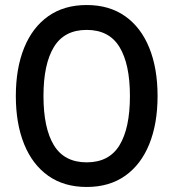

<svg xmlns="http://www.w3.org/2000/svg" viewBox="-20 -732 690 764"><path d="M325 12Q235 12 172 -32.5Q109 -77 76 -158.5Q43 -240 43 -350Q43 -460 76 -541.5Q109 -623 172 -667.5Q235 -712 325 -712Q415 -712 478 -667.5Q541 -623 574 -541.5Q607 -460 607 -350Q607 -240 574 -158.5Q541 -77 478 -32.5Q415 12 325 12ZM325 -86Q414 -86 455.5 -154Q497 -222 497 -350Q497 -477 455.5 -545Q414 -613 325 -613Q236 -613 194.5 -545Q153 -477 153 -350Q153 -222 194.5 -154Q236 -86 325 -86Z"/></svg>

Font: HostGroteskMedium
Style: Regular
Weight: 500
Designer: Doukan Karapınar based on Poppins by Indian Type Foundry, Jonny Pinhorn
Foundry: Element Type
Version: Version 1.001; ttfautohint (v1.8.4.7-5d5b)